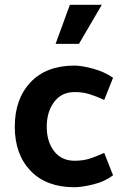

<svg xmlns="http://www.w3.org/2000/svg" viewBox="-20 -773 526 805"><path d="M273 -753H407L311 -589H213ZM293 -387Q238 -387 207 -345.5Q176 -304 176 -242Q176 -179 207 -139Q238 -99 293 -99Q327 -99 354.5 -107.5Q382 -116 417 -132L454 -38Q420 -12 371.5 0Q323 12 292 12Q174 12 108 -57Q42 -126 42 -242Q42 -358 108 -428Q174 -498 292 -498Q323 -498 370.5 -485Q418 -472 454 -447L417 -354Q382 -370 354.5 -378.5Q327 -387 293 -387Z"/></svg>

Font: Palanquin
Style: Bold
Weight: 700
Designer: Pria Ravichandran
Version: Version 1.0.4